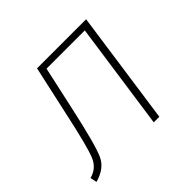

<svg xmlns="http://www.w3.org/2000/svg" viewBox="-132 -670 827 827"><g transform="rotate(-45 281.0 -256.5)"><path d="M485 -520 411 0H377L447 -490H214L170 -290Q130 -107 107.5 -58.5Q85 -10 21 7L15 -23Q62 -35 81 -80.5Q100 -126 136 -293L186 -520Z"/></g></svg>

Font: Fira Sans UltraLight
Style: Italic
Weight: 200
Italic angle: -8°
Designer: Carrois Corporate & Edenspiekermann AG
Foundry: Carrois Corporate GbR & Edenspiekermann AG
Version: Version 4.203;PS 004.203;hotconv 1.0.88;makeotf.lib2.5.64775